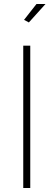

<svg xmlns="http://www.w3.org/2000/svg" viewBox="-20 -938 267 958"><path d="M96 0V-710H131V0ZM124 -826 100 -839 162 -918H207Z"/></svg>

Font: Raleway ExtraLight
Style: Regular
Weight: 200
Designer: Matt McInerney, Pablo Impallari, Rodrigo Fuenzalida
Foundry: Matt McInerney, Pablo Impallari, Rodrigo Fuenzalida
Version: Version 4.026